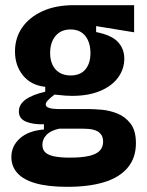

<svg xmlns="http://www.w3.org/2000/svg" viewBox="-20 -550 570 743"><path d="M240 173Q167 173 119 159.5Q71 146 47.5 120Q24 94 24 58Q24 15 57 -14.5Q90 -44 150 -49V-69Q107 -68 80 -79.5Q53 -91 53 -119Q53 -146 79.5 -165Q106 -184 155 -195V-214Q100 -220 69 -258Q38 -296 38 -351Q38 -403 65.5 -443Q93 -483 144 -506.5Q195 -530 266 -530H499V-425L352 -449V-426Q412 -414 436.5 -387.5Q461 -361 461 -323Q461 -283 437 -250Q413 -217 367.5 -198Q322 -179 259 -179Q248 -179 232.5 -180Q217 -181 191 -184Q174 -171 165.5 -162Q157 -153 157 -146Q157 -139 164 -135Q171 -131 183 -129.5Q195 -128 208 -128H322Q341 -128 372 -125.5Q403 -123 433.5 -111Q464 -99 485 -72Q506 -45 506 4Q506 61 474 99Q442 137 383 155Q324 173 240 173ZM250 60Q298 60 326.5 53Q355 46 367 32Q379 18 379 -1Q379 -20 370.5 -30.5Q362 -41 349.5 -45.5Q337 -50 324 -51Q311 -52 302 -52H209Q176 -45 160 -28Q144 -11 144 10Q144 29 155 39.5Q166 50 189.5 55Q213 60 250 60ZM253 -258Q291 -258 310.5 -281.5Q330 -305 330 -344Q330 -386 310 -411Q290 -436 253 -436Q216 -436 195 -411Q174 -386 174 -345Q174 -319 183 -299.5Q192 -280 210 -269Q228 -258 253 -258Z"/></svg>

Font: Bricolage Grotesque SemiCondensed
Style: Bold
Weight: 700
Width: 4
Designer: Mathieu Triay
Foundry: Atelier Triay
Version: Version 1.001;gftools[0.9.33.dev8+g029e19f]